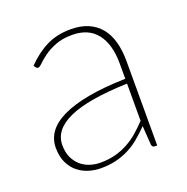

<svg xmlns="http://www.w3.org/2000/svg" viewBox="-98 -593 675 693"><g transform="rotate(-20 239.0 -246.5)"><path d="M368.5 -247Q217.5 -242 145.2 -209.5Q73 -177 73 -118Q73 -90.5 82.2 -70.5Q91.5 -50.5 106.8 -37.2Q122 -24 141.5 -17.8Q161 -11.5 181.5 -11.5Q213.5 -11.5 240 -18.8Q266.5 -26 289 -38.5Q311.5 -51 331 -68Q350.5 -85 368.5 -104ZM73.5 -423Q110.5 -461 151 -481Q191.5 -501 243.5 -501Q282 -501 310.5 -488.8Q339 -476.5 357.8 -453.5Q376.5 -430.5 385.5 -397.8Q394.5 -365 394.5 -324V0H385.5Q375.5 0 374 -10.5L369 -83.5Q348.5 -62.5 328 -45.5Q307.5 -28.5 284.5 -16.8Q261.5 -5 235 1.5Q208.5 8 176.5 8Q153 8 130 1Q107 -6 88.5 -21Q70 -36 58.8 -59.8Q47.5 -83.5 47.5 -117Q47.5 -149.5 66.2 -176Q85 -202.5 124.5 -221.8Q164 -241 224.5 -252.2Q285 -263.5 368.5 -265.5V-324Q368.5 -398 336.5 -439Q304.5 -480 241.5 -480Q204 -480 177 -469.2Q150 -458.5 132 -445.2Q114 -432 103.2 -421.2Q92.5 -410.5 87 -410.5Q82 -410.5 78 -416Z"/></g></svg>

Font: Lato 2
Style: Regular
Weight: 200
Designer: Lukasz Dziedzic with Adam Twardoch and Botio Nikoltchev
Foundry: tyPoland Lukasz Dziedzic
Version: Version 2.015; 2015-08-06; http://www.latofonts.com/